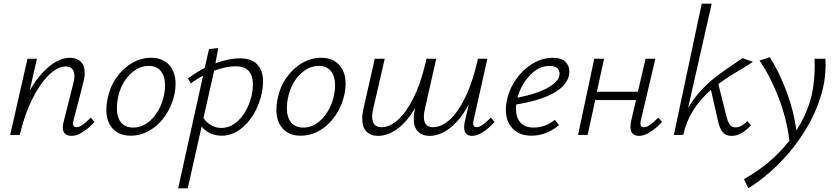

<svg xmlns="http://www.w3.org/2000/svg" viewBox="-20 -731 4536 1040"><path d="M492 -70Q420 5 368 5Q345 5 332.5 -6.5Q320 -18 320 -41Q320 -49 324 -69L377 -279Q383 -300 383 -319Q383 -344 371 -357.5Q359 -371 336 -371Q291 -371 242 -322Q193 -273 152 -188.5Q111 -104 88 -3L87 0H35L129 -413H180L141 -241Q190 -325 247 -371.5Q304 -418 359 -418Q396 -418 417.5 -396.5Q439 -375 439 -335Q439 -315 431 -283L379 -82Q376 -70 376 -61Q376 -42 394 -42Q410 -42 428 -55Q446 -68 472 -94Z M556 -137Q556 -163 562 -193Q574 -257 609 -308Q644 -359 693.5 -388.5Q743 -418 798 -418Q861 -418 896 -379.5Q931 -341 931 -276Q931 -251 925 -221Q912 -159 877.5 -107.5Q843 -56 793.5 -26Q744 4 688 4Q625 4 590.5 -34.5Q556 -73 556 -137ZM869 -219Q874 -242 874 -269Q874 -317 851.5 -345.5Q829 -374 786 -374Q729 -374 681 -325Q633 -276 618 -196Q613 -174 613 -145Q613 -95 636 -67.5Q659 -40 702 -40Q761 -40 807.5 -91.5Q854 -143 869 -219Z M1405 -289Q1405 -263 1399 -231Q1386 -167 1354.5 -113.5Q1323 -60 1278 -28Q1233 4 1181 4Q1147 4 1119 -9Q1091 -22 1072 -45L997 289H945L1080 -321Q1045 -303 1014 -279L998 -306Q1039 -337 1089 -363L1112 -465L1162 -471L1147 -388Q1220 -415 1279 -415Q1342 -415 1373.5 -382Q1405 -349 1405 -289ZM1350 -273Q1350 -372 1256 -372Q1205 -372 1140 -348L1082 -92Q1099 -67 1124 -52.5Q1149 -38 1179 -38Q1235 -38 1280.5 -88Q1326 -138 1344 -218Q1350 -248 1350 -273Z M1477 -137Q1477 -163 1483 -193Q1495 -257 1530 -308Q1565 -359 1614.5 -388.5Q1664 -418 1719 -418Q1782 -418 1817 -379.5Q1852 -341 1852 -276Q1852 -251 1846 -221Q1833 -159 1798.5 -107.5Q1764 -56 1714.5 -26Q1665 4 1609 4Q1546 4 1511.5 -34.5Q1477 -73 1477 -137ZM1790 -219Q1795 -242 1795 -269Q1795 -317 1772.5 -345.5Q1750 -374 1707 -374Q1650 -374 1602 -325Q1554 -276 1539 -196Q1534 -174 1534 -145Q1534 -95 1557 -67.5Q1580 -40 1623 -40Q1682 -40 1728.5 -91.5Q1775 -143 1790 -219Z M2659 -70Q2589 5 2536 5Q2516 5 2505 -6.5Q2494 -18 2494 -41Q2494 -54 2497 -69L2519 -165Q2472 -79 2417 -37Q2362 5 2307 5Q2268 5 2244.5 -18Q2221 -41 2221 -88Q2221 -114 2228 -143V-145Q2183 -69 2131 -32Q2079 5 2028 5Q1989 5 1965.5 -18Q1942 -41 1942 -88Q1942 -114 1949 -143L2010 -413H2064L2003 -148Q1996 -121 1996 -99Q1996 -42 2047 -42Q2090 -42 2134 -80.5Q2178 -119 2218 -197.5Q2258 -276 2285 -390L2290 -413H2343L2283 -148Q2276 -120 2276 -98Q2276 -42 2326 -42Q2371 -42 2416.5 -83Q2462 -124 2502 -207.5Q2542 -291 2569 -413H2620L2546 -83Q2543 -71 2543 -63Q2543 -42 2561 -42Q2576 -42 2594 -54.5Q2612 -67 2639 -94Z M3064 -343Q3064 -337 3062 -323Q3049 -264 2973.5 -224Q2898 -184 2776 -165Q2775 -157 2775 -141Q2775 -94 2799.5 -67Q2824 -40 2871 -40Q2933 -40 2986 -82L3008 -53Q2939 4 2859 4Q2795 4 2757.5 -34Q2720 -72 2720 -137Q2720 -165 2727 -193Q2740 -253 2777.5 -305Q2815 -357 2867 -387.5Q2919 -418 2975 -418Q3021 -418 3042.5 -396.5Q3064 -375 3064 -343ZM2957 -374Q2898 -374 2850 -323Q2802 -272 2783 -202Q2888 -222 2949.5 -257Q3011 -292 3011 -332Q3011 -349 2999 -361.5Q2987 -374 2957 -374Z M3566 -70Q3494 5 3441 5Q3395 5 3395 -45Q3395 -61 3399 -77L3425 -189H3204L3163 0H3111L3199 -413H3252L3213 -234H3435L3477 -413H3530L3452 -82Q3449 -72 3449 -63Q3449 -42 3468 -42Q3483 -42 3501 -54.5Q3519 -67 3546 -94Z M4028 -75 4048 -52Q4020 -23 3995.5 -9Q3971 5 3942 5Q3911 5 3893.5 -16Q3876 -37 3866 -90L3831 -244Q3711 -140 3681 0H3630L3781 -711H3835L3707 -146Q3739 -201 3782.5 -246.5Q3826 -292 3870 -324.5Q3914 -357 3978 -400L4002 -416L4058 -396Q4039 -383 4022.5 -373Q4006 -363 3995 -356Q3927 -317 3871 -276L3914 -104Q3923 -68 3934 -54.5Q3945 -41 3964 -41Q3994 -41 4028 -75Z M4452 -380Q4452 -318 4439 -259Q4415 -153 4356 -49.5Q4297 54 4213 141.5Q4129 229 4033 289L4010 239Q4156 158 4256 31Q4241 -90 4196.5 -204.5Q4152 -319 4094 -403L4150 -421Q4201 -341 4240.5 -235Q4280 -129 4294 -24Q4357 -124 4379 -226Q4393 -299 4393 -372Q4393 -399 4392 -413H4451Q4452 -402 4452 -380Z"/></svg>

Font: Ysabeau Infant Semilight
Style: Italic
Weight: 300
Italic angle: -12°
Designer: Christian Thalmann (Catharsis Fonts)
Version: Version 0.003